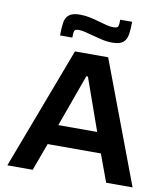

<svg xmlns="http://www.w3.org/2000/svg" viewBox="-96 -986 934 1066"><g transform="rotate(10 371.0 -452.5)"><path d="M18 0 278 -688H465L724 0H575L518 -155H218L161 0ZM258 -269H477L373 -563H364ZM181 -761Q181 -804 185.5 -833.5Q190 -863 209.5 -878.5Q229 -894 271 -894Q301 -894 330 -887.5Q359 -881 386 -873Q408 -867 427 -862Q446 -857 464 -857Q487 -857 491 -867.5Q495 -878 495 -905H562Q562 -862 557 -832.5Q552 -803 533.5 -787.5Q515 -772 473 -772Q441 -772 413 -779Q385 -786 357 -793Q335 -799 315 -804Q295 -809 279 -809Q257 -809 253.5 -798.5Q250 -788 250 -761Z"/></g></svg>

Font: Saira SemiExpanded SemiBold
Style: Regular
Weight: 600
Width: 6
Designer: Hector Gatti with collaboration of the Omnibus-Type team
Foundry: Omnibus-Type
Version: Version 1.101